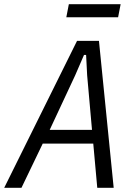

<svg xmlns="http://www.w3.org/2000/svg" viewBox="-51 -892 630 912"><path d="M411 0 392 -210H152L51 0H-31L315 -698H419L489 0ZM363 -534 358 -631H348L306 -534L185 -275H386ZM276 -872H522L510 -810H264Z"/></svg>

Font: IBM Plex Sans Cond
Style: Italic
Weight: 400
Width: 3
Italic angle: -11°
Designer: Mike Abbink, Paul van der Laan, Pieter van Rosmalen
Foundry: Bold Monday
Version: Version 1.3